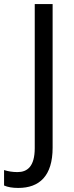

<svg xmlns="http://www.w3.org/2000/svg" viewBox="-87 -734 362 945"><path d="M3 191C107 191 172 132 172 -7V-714H84V-5C84 86 47 113 -1 113C-26 113 -48 109 -67 103V179C-49 187 -26 191 3 191Z"/></svg>

Font: Noto Sans Sinhala SemiCondensed
Style: Regular
Weight: 400
Width: 4
Designer: Jelle Bosma - Monotype Design Team
Foundry: Monotype Imaging Inc.
Version: Version 2.006